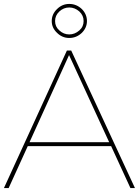

<svg xmlns="http://www.w3.org/2000/svg" viewBox="-40 -956 706 976"><path d="M623 0H646L322 -699H300L-20 0H4L101 -213H525ZM110 -233 311 -676 515 -233ZM376 -910C358 -927 337 -936 312 -936C288 -936 267 -927 250 -910C232 -893 223 -872 223 -849C223 -826 232 -806 250 -789C267 -772 288 -763 312 -763C337 -763 358 -772 376 -789C393 -806 402 -826 402 -849C402 -872 393 -893 376 -910ZM262 -898C276 -911 293 -918 312 -918C331 -918 348 -911 363 -898C378 -884 385 -868 385 -849C385 -830 378 -814 363 -801C348 -788 331 -781 312 -781C293 -781 276 -788 262 -801C247 -814 240 -830 240 -849C240 -868 247 -884 262 -898Z"/></svg>

Font: Argentum Sans Thin
Style: Regular
Weight: 250
Designer: Julieta Ulanovsky
Foundry: Julieta Ulanovsky
Version: Version 5.001;February 15, 2019;FontCreator 11.5.0.2425 64-b